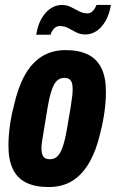

<svg xmlns="http://www.w3.org/2000/svg" viewBox="-20 -742 467 774"><path d="M176 12Q122 12 86 -5.5Q50 -23 32 -60Q14 -97 14 -155Q14 -191 19.5 -232.5Q25 -274 36 -316Q52 -388 79.5 -438Q107 -488 148 -514Q189 -540 244 -540Q299 -540 335 -522Q371 -504 389 -467Q407 -430 407 -372Q407 -335 401.5 -293.5Q396 -252 385 -209Q369 -138 341 -88.5Q313 -39 272.5 -13.5Q232 12 176 12ZM181 -100Q198 -100 210 -110.5Q222 -121 231.5 -146.5Q241 -172 249 -217Q260 -279 265 -311Q270 -343 271.5 -357.5Q273 -372 273 -380Q273 -398 269.5 -408.5Q266 -419 258.5 -423.5Q251 -428 239 -428Q222 -428 210 -417Q198 -406 189 -380.5Q180 -355 172 -309Q162 -247 156.5 -215Q151 -183 149 -168.5Q147 -154 147 -145Q147 -129 151 -118.5Q155 -108 162.5 -104Q170 -100 181 -100ZM126 -602Q132 -640 147 -666.5Q162 -693 183.5 -707.5Q205 -722 229 -722Q249 -722 266 -713.5Q283 -705 299 -696.5Q315 -688 332 -688Q345 -688 354 -697.5Q363 -707 369 -722H427Q421 -685 406 -658.5Q391 -632 370 -617.5Q349 -603 324 -603Q304 -603 287.5 -611.5Q271 -620 255.5 -628.5Q240 -637 221 -637Q208 -637 198 -627Q188 -617 184 -602Z"/></svg>

Font: Archivo ExtraCondensed ExtraBold
Style: Italic
Weight: 800
Width: 2
Italic angle: -10°
Designer: Hector Gatti
Foundry: Omnibus-Type
Version: Version 2.001